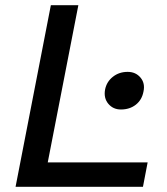

<svg xmlns="http://www.w3.org/2000/svg" viewBox="-20 -720 645 740"><path d="M40 0 176 -700H282L164 -94H549L531 0ZM446 -298Q416 -298 397.5 -320Q379 -342 385 -375Q391 -405 415 -424Q439 -443 472 -443Q503 -443 521.5 -421Q540 -399 533 -367Q527 -335 503.5 -316.5Q480 -298 446 -298Z"/></svg>

Font: REM
Style: Italic
Weight: 400
Italic angle: -11°
Designer: Octavio Pardo
Foundry: Ashler Design
Version: Version 1.005;gftools[0.9.28]